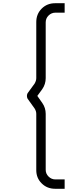

<svg xmlns="http://www.w3.org/2000/svg" viewBox="-20 -942 467 1191"><path d="M381 229H322Q272 229 238.5 195.5Q205 162.5 205 113.5V-235.5Q205 -252.5 195 -268.5L151 -330Q147 -338 147 -347Q147 -355.5 151 -363.5L195 -424Q205 -441.5 205 -457.5V-805Q205 -855 238.5 -888.5Q272 -922 322 -922H381V-863.5H324Q299 -863.5 281 -845.5Q263.5 -828 263.5 -803V-457.5Q263.5 -420 242.5 -389.5L211.5 -347L242.5 -303Q263.5 -273 263.5 -235.5V111.5Q263.5 135.5 281 153Q299 171 324 171H381Z"/></svg>

Font: Russisch Sans Light
Style: Regular
Weight: 300
Designer: Michael Sharanda (font) & Cristiano Sobral (main changes)
Foundry: Michael Sharanda
Version: Version 2.00;September 8, 2020;FontCreator 13.0.0.2681 64-bi